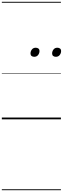

<svg xmlns="http://www.w3.org/2000/svg" viewBox="-20 -1303 687 2096"><path d="M353 -683Q336 -683 324.5 -692Q313 -701 313 -719Q313 -743 328 -762.5Q343 -782 370 -782Q388 -782 399.5 -773Q411 -764 411 -745Q411 -722 396 -702.5Q381 -683 353 -683ZM590 -683Q572 -683 560.5 -692Q549 -701 549 -719Q549 -743 564 -762.5Q579 -782 606 -782Q624 -782 635.5 -773Q647 -764 647 -745Q647 -722 632 -702.5Q617 -683 590 -683ZM0 763H645V773H0ZM0 -20H645V0H0ZM0 -505H645V-500H0ZM0 -1283H645V-1273H0Z"/></svg>

Font: Playwrite NL Guides
Style: Regular
Weight: 400
Designer: Veronika Burian, José Scaglione
Foundry: TypeTogether
Version: Version 1.003